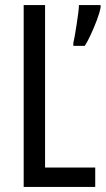

<svg xmlns="http://www.w3.org/2000/svg" viewBox="-20 -734 415 754"><path d="M73 0V-714H157V-76H354V0ZM375 -704Q371 -683 360 -654Q349 -625 336.5 -598Q324 -571 313 -554H268V-565Q270 -573 273.5 -592.5Q277 -612 280.5 -635.5Q284 -659 287 -680.5Q290 -702 290 -714H375Z"/></svg>

Font: Noto Sans Gurmukhi ExtraCondensed
Style: Regular
Weight: 400
Width: 2
Designer: Jelle Bosma - Monotype Design Team
Foundry: Monotype Imaging Inc.
Version: Version 2.004; ttfautohint (v1.8.4.7-5d5b)